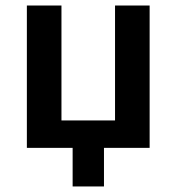

<svg xmlns="http://www.w3.org/2000/svg" viewBox="-20 -536 640 696"><path d="M77.4 0H243.3V139.9H356.9V0H522.4V-516H397V-99.4H202.8V-516H77.4Z"/></svg>

Font: Margiela Mono SemiBold
Style: Regular
Weight: 600
Designer: Mike Abbink, Paul van der Laan, Pieter van Rosmalen
Foundry: Bold Monday
Version: Version 2.003 2021